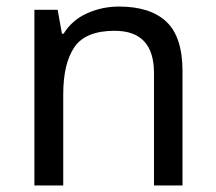

<svg xmlns="http://www.w3.org/2000/svg" viewBox="-20 -566 658 586"><path d="M343 -546Q439 -546 488 -499.5Q537 -453 537 -349V0H450V-343Q450 -472 330 -472Q241 -472 207 -422Q173 -372 173 -278V0H85V-536H156L169 -463H174Q200 -505 246 -525.5Q292 -546 343 -546Z"/></svg>

Font: Noto Sans Cypro Minoan
Style: Regular
Weight: 400
Designer: David Williams
Foundry: David Williams
Version: Version 1.503; ttfautohint (v1.8.4.7-5d5b)